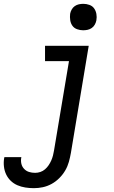

<svg xmlns="http://www.w3.org/2000/svg" viewBox="-75 -759 595 1002"><path d="M102 223Q79 223 57 219.5Q35 216 15.5 207.5Q-4 199 -19 184.5Q-34 170 -43 151Q-52 132 -54.5 109.5Q-57 87 -53 65L-52 61H37L36 63Q33 80 36.5 95.5Q40 111 51 122.5Q62 134 77 138.5Q92 143 108 143Q122 143 135.5 138.5Q149 134 160 124.5Q171 115 179 103Q187 91 192.5 78.5Q198 66 201.5 52.5Q205 39 207 26L285 -440H160V-520H388L295 39Q291 62 284.5 85.5Q278 109 265.5 130.5Q253 152 234.5 170.5Q216 189 194 201Q172 213 148.5 218Q125 223 102 223ZM359 -601Q343 -601 327.5 -606.5Q312 -612 303 -624.5Q294 -637 291.5 -653.5Q289 -670 291 -687Q293 -698 299 -709Q305 -720 315 -727Q325 -734 336.5 -736.5Q348 -739 360 -739Q376 -739 391.5 -733.5Q407 -728 416 -715.5Q425 -703 428 -686.5Q431 -670 428 -653Q426 -642 420 -631Q414 -620 404 -613Q394 -606 382.5 -603.5Q371 -601 359 -601Z"/></svg>

Font: Iosevka Medium
Style: Italic
Weight: 500
Italic angle: -9°
Monospace: yes
Designer: Belleve Invis
Foundry: Belleve Invis
Version: Version 32.5.0; ttfautohint (v1.8.4)